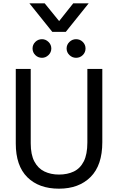

<svg xmlns="http://www.w3.org/2000/svg" viewBox="-20 -1123 710 1156"><path d="M376 -931H295L157 -1103H249L336 -996L421 -1103H514ZM233 -775Q209 -775 192.5 -791.5Q176 -808 176 -831Q176 -854 192.5 -870.5Q209 -887 233 -887Q255 -887 272 -870.5Q289 -854 289 -831Q289 -808 272 -791.5Q255 -775 233 -775ZM438 -775Q415 -775 398 -791.5Q381 -808 381 -831Q381 -854 398 -870.5Q415 -887 438 -887Q462 -887 478.5 -870.5Q495 -854 495 -831Q495 -808 478.5 -791.5Q462 -775 438 -775ZM335 13Q214 13 144.5 -56Q75 -125 75 -259V-708H165V-260Q165 -192 187 -150.5Q209 -109 247.5 -90.5Q286 -72 335 -72Q386 -72 424.5 -90.5Q463 -109 484.5 -151.5Q506 -194 506 -265V-708H596V-267Q596 -128 525.5 -57.5Q455 13 335 13Z"/></svg>

Font: LXGW 975 Gothic SC
Style: Regular
Weight: 400
Version: Version 2.01;February 25, 2021